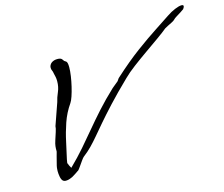

<svg xmlns="http://www.w3.org/2000/svg" viewBox="-103 -831 1175 1007"><g transform="rotate(-15 485.0 -327.0)"><path d="M137 39Q126 39 120 33Q113 26 110 10Q107 -6 107 -21Q107 -30 108 -37.5Q109 -45 110 -49Q118 -81 122 -96Q126 -111 127.5 -116Q129 -121 129 -122.5Q129 -124 129 -129Q129 -132 129 -137Q129 -142 130 -150Q131 -161 137.5 -181Q144 -201 150.5 -221Q157 -241 157 -250V-251L199 -371Q204 -394 215.5 -420Q227 -446 227 -477Q227 -491 225 -500Q223 -509 220 -522Q219 -531 215.5 -538Q212 -545 212 -554Q212 -559 213 -562Q218 -576 230 -582.5Q242 -589 256 -589Q259 -589 262.5 -589Q266 -589 269 -588Q280 -586 284.5 -577.5Q289 -569 298 -565Q307 -561 307 -532Q307 -511 303 -484Q299 -457 292.5 -429.5Q286 -402 278.5 -380Q271 -358 264 -348Q234 -305 217 -255.5Q200 -206 190 -158Q180 -110 170 -68Q167 -53 167 -50Q167 -46 168.5 -44.5Q170 -43 171 -39Q171 -37 175.5 -29Q180 -21 181 -19Q226 -63 262 -104.5Q298 -146 332.5 -187.5Q367 -229 407 -273.5Q447 -318 499 -367Q504 -372 516 -381Q528 -390 533 -395Q535 -397 538.5 -403Q542 -409 546 -412Q622 -481 684.5 -527Q747 -573 795.5 -604.5Q844 -636 878 -659Q900 -674 923 -683.5Q946 -693 959 -693Q970 -693 970 -686Q970 -681 963 -671Q958 -667 945.5 -659Q933 -651 920.5 -643.5Q908 -636 904 -631Q900 -626 887.5 -619.5Q875 -613 862.5 -607Q850 -601 846 -598Q827 -582 792.5 -557.5Q758 -533 718 -505Q678 -477 641.5 -449.5Q605 -422 582 -399Q516 -335 472 -287.5Q428 -240 398.5 -205.5Q369 -171 347.5 -145.5Q326 -120 305.5 -99Q285 -78 259 -58Q255 -55 245 -41Q235 -27 225 -12.5Q215 2 210 6V5Q203 10 192.5 17Q182 24 173 29Q169 31 158.5 35Q148 39 137 39Z"/></g></svg>

Font: Vujahday Script
Style: Regular
Weight: 400
Designer: Robert E. Leuschke
Foundry: Robert E. Leuschke
Version: Version 1.010; ttfautohint (v1.8.3)